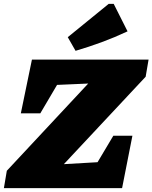

<svg xmlns="http://www.w3.org/2000/svg" viewBox="-43 -966 783 986"><path d="M705 -572 285 -123 458 -133 539 -269H637L584 0H-23L-8 -89L410 -537L250 -530L164 -384H64L121 -660H720ZM345 -705 305 -775 515 -946H541L612 -805Q546 -774 479.5 -749.5Q413 -725 345 -705Z"/></svg>

Font: Piazzolla Black
Style: Italic
Weight: 900
Italic angle: -11.3°
Designer: Juan Pablo del Peral
Foundry: Huerta Tipografica
Version: Version 1.330